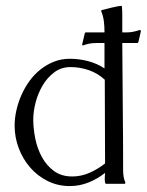

<svg xmlns="http://www.w3.org/2000/svg" viewBox="-20 -626 500 654"><path d="M395 -606Q396.5 -591.8 396.5 -577.4Q396.5 -563 396.5 -548.8V-515.6H411.1Q422.4 -515.6 433.6 -517.8Q444.8 -520 456.1 -523.9L459 -523.4V-521.5L460 -520L451.2 -481.9L448.7 -479.5H396.5Q397 -370.1 398.2 -262.2Q399.4 -154.3 399.4 -45.4Q399.4 -34.7 401.1 -24.2Q402.8 -13.7 407.2 -3.9L406.2 -1L405.3 0H340.8Q339.4 0 338.4 -2.4Q337.4 -4.9 337.2 -7.8Q336.9 -10.7 336.9 -13.4Q336.9 -16.1 336.9 -16.6Q336.9 -22 337.2 -26.9Q337.4 -31.7 337.9 -37.1Q312 -16.6 281.5 -4.4Q251 7.8 217.8 7.8Q176.8 7.8 142.1 -9.5Q107.4 -26.9 82.5 -55.7Q57.6 -84.5 43.7 -121.6Q29.8 -158.7 29.8 -197.8Q29.8 -223.6 35.9 -250.5Q42 -277.3 53.2 -302.7Q64.5 -328.1 80.8 -350.6Q97.2 -373 118.2 -389.6Q139.2 -406.2 164.1 -416Q189 -425.8 217.8 -425.8Q249 -425.8 279.3 -418Q309.6 -410.2 335.9 -393.1V-479.5H308.6Q284.7 -479.5 264.2 -471.7H260.7L259.8 -474.6L269 -513.2L271 -515.6H335.9V-519.5Q335.9 -536.6 333.7 -554.2Q331.5 -571.8 324.7 -587.9V-589.8L327.1 -591.8Q334 -593.3 343 -595.7Q352.1 -598.1 361.3 -600.3Q370.6 -602.5 379.4 -604.2Q388.2 -606 395 -606ZM336.9 -354.5Q313 -376.5 282.7 -387Q252.4 -397.5 220.2 -397.5Q188.5 -397.5 164.8 -379.6Q141.1 -361.8 125.2 -335Q109.4 -308.1 101.3 -276.9Q93.3 -245.6 93.3 -218.8Q93.3 -188.5 100.1 -154.3Q106.9 -120.1 122.6 -91.3Q138.2 -62.5 163.6 -43.7Q189 -24.9 226.1 -24.9Q256.8 -24.9 285.4 -37.6Q314 -50.3 337.9 -69.3Z"/></svg>

Font: CAT Linz
Style: Regular
Weight: 400
Designer: Peter Wiegel
Foundry: Peter Wiegel
Version: Version 1.08